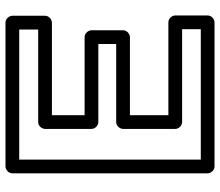

<svg xmlns="http://www.w3.org/2000/svg" viewBox="-71 -705 801 699"><g transform="rotate(-90 329.5 -355.5)"><path d="M518.8 -333H234.7C219.6 -333 209.7 -318.7 209.7 -308V-118C209.7 -102.9 224 -93 234.7 -93H572.7V-25H98V-686H571.6V-617H234.7C219.6 -617 209.7 -602.7 209.7 -592V-423C209.7 -407.9 224 -398 234.7 -398H518.8ZM543.8 -283C554.5 -283 568.8 -292.9 568.8 -308V-423C568.8 -433.7 558.9 -448 543.8 -448H259.7V-567H596.6C607.3 -567 621.6 -576.9 621.6 -592V-711C621.6 -721.7 611.7 -736 596.6 -736H73C62.3 -736 48 -726.1 48 -711V0C48 10.7 57.9 25 73 25H597.7C608.4 25 622.7 15.1 622.7 0V-118C622.7 -128.7 612.8 -143 597.7 -143H259.7V-283Z"/></g></svg>

Font: Asimov
Style: WidOu
Weight: 500
Designer: Google
Version: Version 2.000980; 2014